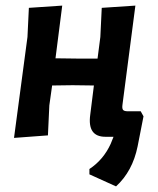

<svg xmlns="http://www.w3.org/2000/svg" viewBox="-20 -488 564 685"><path d="M394 177 299 134V115Q349 82 375 25L385 0H356Q291 0 302 -79L315 -183L239 -184L166 -183L156 -112L151 -5L30 4L78 -356L83 -460L202 -468L178 -280L256 -279H328L338 -356L343 -460L463 -468L417 -115Q415 -101 419 -96Q423 -91 436 -91H482L492 -73L471 34Q453 123 394 177Z"/></svg>

Font: Alegreya Sans SC
Style: Bold Italic
Weight: 700
Italic angle: -7°
Designer: Juan Pablo del Peral
Foundry: Huerta Tipografica
Version: Version 2.007